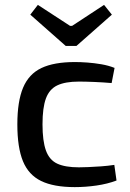

<svg xmlns="http://www.w3.org/2000/svg" viewBox="-20 -754 533 786"><path d="M287 -500Q310 -500 337.5 -498Q365 -496 394.5 -491Q424 -486 449 -476L437 -414Q402 -417 365.5 -418.5Q329 -420 303 -420Q247 -420 214.5 -404.5Q182 -389 168 -351Q154 -313 154 -245Q154 -177 168 -138Q182 -99 214.5 -84Q247 -69 303 -69Q318 -69 342 -70Q366 -71 394 -73Q422 -75 448 -79L457 -15Q420 -1 375 5.5Q330 12 286 12Q200 12 148.5 -13Q97 -38 74 -94Q51 -150 51 -245Q51 -339 74.5 -395Q98 -451 149.5 -475.5Q201 -500 287 -500ZM406 -734 438 -694 293 -566H249L104 -694L135 -734L267 -648H275Z"/></svg>

Font: Exo 2 Medium
Style: Regular
Weight: 500
Designer: Natanael Gama
Foundry: Natanael Gama
Version: Version 2.010